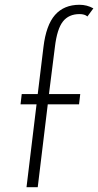

<svg xmlns="http://www.w3.org/2000/svg" viewBox="-20 -784 411 804"><path d="M133 -347H66L71 -390H138L162 -587Q173 -679 210.5 -721.5Q248 -764 313 -764Q344 -764 371 -749L346 -715Q335 -725 313 -725Q268 -725 243.5 -694Q219 -663 210 -588L185 -390H316L311 -347H180L138 0H91Z"/></svg>

Font: Josefin Sans Light
Style: Italic
Weight: 300
Italic angle: -7°
Designer: Santiago Orozco
Foundry: Typemade
Version: Version 2.000